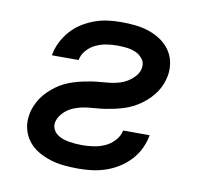

<svg xmlns="http://www.w3.org/2000/svg" viewBox="-65 -599 730 678"><g transform="rotate(10 300.0 -260.0)"><path d="M257 8Q231 8 205.5 5.5Q180 3 156 -4.5Q132 -12 111 -24.5Q90 -37 75.5 -56Q61 -75 55 -99.5Q49 -124 54 -150Q56 -165 62.5 -180.5Q69 -196 78.5 -210.5Q88 -225 100.5 -237Q113 -249 126.5 -259Q140 -269 155.5 -276.5Q171 -284 187 -289Q203 -294 219 -297.5Q235 -301 251 -303.5Q267 -306 283 -307Q299 -308 315 -310Q331 -312 347 -316.5Q363 -321 377.5 -330Q392 -339 403.5 -352.5Q415 -366 417 -382Q420 -400 409.5 -413.5Q399 -427 384 -433.5Q369 -440 352 -442Q335 -444 317 -444Q298 -444 279 -441Q260 -438 241.5 -429.5Q223 -421 209 -405Q195 -389 192 -370H96Q96 -370 96 -370Q96 -370 96 -370Q100 -394 111 -416.5Q122 -439 139 -458.5Q156 -478 177.5 -491.5Q199 -505 222.5 -513.5Q246 -522 269.5 -525Q293 -528 317 -528Q342 -528 367 -525.5Q392 -523 415 -515.5Q438 -508 458 -495Q478 -482 492 -463Q506 -444 511 -420Q516 -396 512 -371Q509 -355 503 -339.5Q497 -324 487.5 -310Q478 -296 465.5 -283.5Q453 -271 439 -261Q425 -251 410 -243.5Q395 -236 379 -231Q363 -226 347 -222.5Q331 -219 315 -216.5Q299 -214 283 -213Q267 -212 251 -210Q235 -208 219 -203.5Q203 -199 188.5 -190.5Q174 -182 162.5 -168Q151 -154 148 -138Q146 -126 151 -115Q156 -104 165 -97Q174 -90 185 -86Q196 -82 208 -80Q220 -78 232 -77Q244 -76 257 -76Q276 -76 296.5 -79Q317 -82 336.5 -90.5Q356 -99 371 -115.5Q386 -132 390 -152H485Q485 -152 485 -152Q485 -152 485 -152Q485 -152 485 -152Q485 -152 485 -152Q481 -128 470 -104.5Q459 -81 441 -61.5Q423 -42 400.5 -28Q378 -14 354 -6Q330 2 305.5 5Q281 8 257 8Z"/></g></svg>

Font: Iosevka SS04 Md Ex Obl
Style: Regular
Weight: 500
Width: 7
Italic angle: -9°
Monospace: yes
Designer: Belleve Invis
Foundry: Belleve Invis
Version: Version 19.0.0; ttfautohint (v1.8.4)